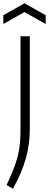

<svg xmlns="http://www.w3.org/2000/svg" viewBox="-45 -959 296 1160"><path d="M-5 159Q20 105 36.5 63Q53 21 62.5 -17Q72 -55 75.5 -94Q79 -133 79 -182V-740H135V-180Q135 -86 110.5 0.5Q86 87 33 181ZM-25 -867 103 -939 231 -867V-814L103 -886L-25 -814Z"/></svg>

Font: Encode Sans Compressed
Style: Light
Weight: 300
Designer: Pablo Impallari, Andres Torresi
Foundry: Pablo Impallari, Andres Torresi
Version: Version 1.000; ttfautohint (v1.00) -l 8 -r 50 -G 200 -x 14 -